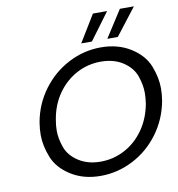

<svg xmlns="http://www.w3.org/2000/svg" viewBox="-96 -987 1003 1080"><g transform="rotate(-10 405.5 -446.5)"><path d="M474 -746H413L507 -900H588ZM622 -746H562L661 -900H741ZM392 7Q295 7 223 -38.5Q151 -84 125 -151Q99 -218 99 -278Q99 -312 105 -349Q123 -451 183.5 -532.5Q244 -614 332 -659.5Q420 -705 517 -705Q615 -705 687 -659.5Q759 -614 785 -547.5Q811 -481 811 -420Q811 -386 805 -349Q786 -246 726 -165Q666 -84 578 -38.5Q490 7 392 7ZM406 -72Q479 -72 543.5 -106Q608 -140 652.5 -203Q697 -266 712 -349Q717 -381 717 -410Q717 -457 699 -507.5Q681 -558 629 -592Q577 -626 503 -626Q429 -626 365 -592Q301 -558 256.5 -495.5Q212 -433 198 -349Q192 -316 192 -286Q192 -241 210 -190.5Q228 -140 280.5 -106Q333 -72 406 -72Z"/></g></svg>

Font: Fz Poppins
Style: Italic
Weight: 400
Italic angle: -10°
Designer: Ninad Kale (Devanagari), Jonny Pinhorn (Latin)
Foundry: Indian Type Foundry
Version: Vit hóa bi Vntype.Com & FontZin.Com